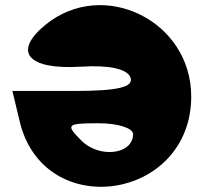

<svg xmlns="http://www.w3.org/2000/svg" viewBox="-20 -777 793 743"><path d="M157 -682C27 -576 87 -506 295 -519C403 -526 473 -510 485 -477C498 -440 437 -425 266 -425H28L56 -308C148 83 720 0 720 -404C720 -696 381 -863 157 -682ZM495 -258C495 -179 365 -163 295 -233C233 -295 237 -300 362 -300C437 -300 495 -281 495 -258Z"/></svg>

Font: Hussar Skorodowane
Style: Bold
Weight: 700
Foundry: Cannot Into Space Fonts
Version: Version 0.892